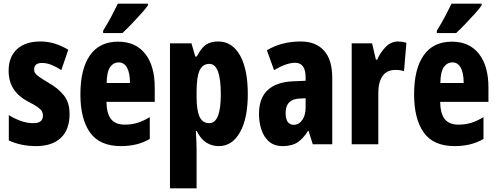

<svg xmlns="http://www.w3.org/2000/svg" viewBox="-20 -786 2711 1046"><path d="M359 -165Q359 -79 311 -34.5Q263 10 177 10Q137 10 99.5 2.5Q62 -5 28 -21V-159Q56 -141 91 -128Q126 -115 163 -115Q214 -115 214 -157Q214 -168 209 -178.5Q204 -189 186 -202Q168 -215 132 -233Q81 -260 54 -301Q27 -342 27 -401Q27 -476 72.5 -518Q118 -560 200 -560Q241 -560 278 -548.5Q315 -537 352 -515L314 -404Q290 -420 263 -431.5Q236 -443 209 -443Q166 -443 166 -408Q166 -396 171.5 -387.5Q177 -379 194 -367Q211 -355 246 -334Q296 -306 327.5 -267Q359 -228 359 -165Z M624 -559Q719 -559 771 -493Q823 -427 823 -309V-231H560Q561 -167 585 -137Q609 -107 660 -107Q696 -107 728 -116.5Q760 -126 796 -148V-29Q730 10 639 10Q523 10 470.5 -64Q418 -138 418 -272Q418 -410 470 -484.5Q522 -559 624 -559ZM627 -446Q598 -446 580 -420.5Q562 -395 561 -334H688Q688 -389 672 -417.5Q656 -446 627 -446ZM786 -757Q773 -738 749 -711.5Q725 -685 698 -656.5Q671 -628 647 -606H542V-619Q567 -659 586.5 -696Q606 -733 622 -766H786Z M1168 -560Q1245 -560 1287.5 -484.5Q1330 -409 1330 -273Q1330 -141 1287.5 -65.5Q1245 10 1172 10Q1134 10 1103.5 -9.5Q1073 -29 1052 -72H1047Q1051 -4 1051 27V240H906V-550H1023L1044 -478H1052Q1078 -528 1104.5 -544Q1131 -560 1168 -560ZM1121 -438Q1084 -438 1067.5 -402.5Q1051 -367 1051 -287V-258Q1051 -184 1067.5 -149.5Q1084 -115 1120 -115Q1183 -115 1183 -272Q1183 -438 1121 -438Z M1619 -560Q1700 -560 1745 -510.5Q1790 -461 1790 -362V0H1684L1661 -73H1658Q1632 -31 1601 -10.5Q1570 10 1520 10Q1474 10 1445.5 -15Q1417 -40 1404 -80Q1391 -120 1391 -165Q1391 -252 1438.5 -295.5Q1486 -339 1575 -343L1645 -346V-364Q1645 -444 1588 -444Q1541 -444 1473 -404L1434 -512Q1513 -560 1619 -560ZM1611 -249Q1536 -245 1536 -171Q1536 -106 1581 -106Q1608 -106 1626.5 -132Q1645 -158 1645 -201V-251Z M2149 -560Q2159 -560 2169.5 -558.5Q2180 -557 2194 -553L2181 -398Q2163 -405 2134 -405Q2087 -405 2064 -371.5Q2041 -338 2041 -279V0H1896V-550H2007L2028 -461H2035Q2050 -497 2079.5 -528.5Q2109 -560 2149 -560Z M2442 -559Q2537 -559 2589 -493Q2641 -427 2641 -309V-231H2378Q2379 -167 2403 -137Q2427 -107 2478 -107Q2514 -107 2546 -116.5Q2578 -126 2614 -148V-29Q2548 10 2457 10Q2341 10 2288.5 -64Q2236 -138 2236 -272Q2236 -410 2288 -484.5Q2340 -559 2442 -559ZM2445 -446Q2416 -446 2398 -420.5Q2380 -395 2379 -334H2506Q2506 -389 2490 -417.5Q2474 -446 2445 -446ZM2604 -757Q2591 -738 2567 -711.5Q2543 -685 2516 -656.5Q2489 -628 2465 -606H2360V-619Q2385 -659 2404.5 -696Q2424 -733 2440 -766H2604Z"/></svg>

Font: Noto Sans Ethiopic ExtraCondensed ExtraBold
Style: Regular
Weight: 800
Width: 2
Designer: Monotype Design Team
Foundry: Monotype Imaging Inc.
Version: Version 2.102; ttfautohint (v1.8.4.7-5d5b)